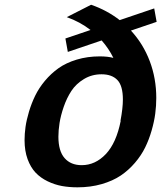

<svg xmlns="http://www.w3.org/2000/svg" viewBox="-20 -779 686 817"><path d="M645 -362.3Q645 -329.1 640.6 -295.4Q636.2 -261.7 625.2 -223.6Q614.3 -185.5 597.7 -151.6Q581.1 -117.7 554.2 -86.2Q527.3 -54.7 493.7 -32Q460 -9.3 412.6 4.4Q365.2 18.1 309.6 18.1Q274.4 18.1 243.4 12.5Q212.4 6.8 182.6 -7.6Q152.8 -22 131.6 -44.2Q110.4 -66.4 97.4 -101.8Q84.5 -137.2 84.5 -182.6Q84.5 -209.5 88.6 -239Q92.8 -268.6 103.3 -303.7Q113.8 -338.9 129.6 -371.6Q145.5 -404.3 171.1 -435.1Q196.8 -465.8 229 -488.8Q261.2 -511.7 306.6 -525.4Q352.1 -539.1 404.8 -539.1Q438.5 -539.1 462.4 -532.7Q443.4 -571.8 412.6 -606.9L268.6 -558.1L258.3 -615.2L365.2 -651.4Q320.8 -686 264.2 -706.1L367.7 -758.8Q435.1 -735.4 489.3 -693.4L636.2 -743.2L646.5 -686L537.1 -648.9Q589.4 -592.3 617.2 -518.8Q645 -445.3 645 -362.3ZM412.1 -462.9Q370.6 -462.9 337.2 -442.6Q303.7 -422.4 283.9 -392.3Q264.2 -362.3 251.2 -324.7Q238.3 -287.1 233.4 -255.6Q228.5 -224.1 228.5 -197.3Q228.5 -136.2 254.9 -106.2Q281.2 -76.2 327.6 -76.2Q385.7 -76.2 430.4 -123.5Q475.1 -170.9 493.7 -265.1H492.7Q502.9 -318.8 502.9 -355.5Q502.9 -414.1 479.5 -438.5Q456.1 -462.9 412.1 -462.9Z"/></svg>

Font: Aurulent Sans
Style: BoldItalic
Weight: 700
Italic angle: -11°
Version: Version 2007.05.04